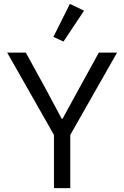

<svg xmlns="http://www.w3.org/2000/svg" viewBox="-20 -969 640 989"><path d="M258 0V-274L17 -698H113L213 -516L298 -357H302L389 -516L489 -698H583L342 -274V0ZM307 -755 255 -779 340 -949 413 -914Z"/></svg>

Font: iA Writer Quattro V
Style: Regular
Weight: 400
Designer: Mike Abbink, Paul van der Laan, Pieter van Rosmalen, Oliver Reichenstein
Foundry: Information Architects Inc.
Version: Version 2.000